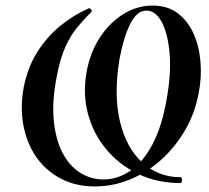

<svg xmlns="http://www.w3.org/2000/svg" viewBox="-20 -656 748 688"><path d="M320 12Q250 12 196 -17Q142 -46 108.5 -95.5Q75 -145 63.5 -209Q52 -273 65 -343Q79 -414 113 -468.5Q147 -523 195 -562.5Q243 -602 298 -626Q302 -628 306.5 -621.5Q311 -615 306 -612Q280 -586 256.5 -557.5Q233 -529 214.5 -488.5Q196 -448 184 -385Q166 -296 172.5 -226.5Q179 -157 203.5 -109.5Q228 -62 266.5 -37.5Q305 -13 351 -13Q401 -13 446.5 -43.5Q492 -74 526.5 -139Q561 -204 578 -305Q594 -397 587.5 -467.5Q581 -538 559 -578Q537 -618 505 -618Q470 -618 446 -569Q422 -520 408 -443Q387 -315 410 -220Q433 -125 490.5 -73Q548 -21 627 -21Q632 -21 632 -10.5Q632 0 627 0Q543 0 474.5 -33Q406 -66 359.5 -122.5Q313 -179 294.5 -251Q276 -323 291 -402Q304 -470 338.5 -522.5Q373 -575 422 -605.5Q471 -636 527 -636Q581 -636 617.5 -608Q654 -580 674 -534.5Q694 -489 698.5 -433.5Q703 -378 692 -323Q679 -251 643.5 -190Q608 -129 557.5 -83.5Q507 -38 446 -13Q385 12 320 12Z"/></svg>

Font: Cormorant
Style: Bold Italic
Weight: 700
Italic angle: -10°
Designer: Christian Thalmann (Catharsis Fonts)
Foundry: Catharsis Fonts
Version: Version 4.000